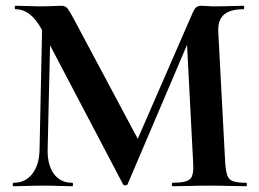

<svg xmlns="http://www.w3.org/2000/svg" viewBox="-20 -645 897 665"><path d="M117 -127 127 -602 156 -600 145 -127Q144 -74 166.5 -43Q189 -12 230 -12Q233 -12 233 -6Q233 0 230 0Q208 0 185 -1Q162 -2 133 -2Q101 -2 75 -1Q49 0 27 0Q24 0 24 -6Q24 -12 27 -12Q68 -12 92 -43Q116 -74 117 -127ZM833 -12Q835 -12 835 -6Q835 0 833 0Q807 0 774 -1Q741 -2 705 -2Q668 -2 636 -1Q604 0 578 0Q575 0 575 -6Q575 -12 578 -12Q625 -12 638.5 -25Q652 -38 649 -81L626 -525L677 -605L422 -7Q421 -3 414.5 -3Q408 -3 406 -7L125 -542Q87 -613 34 -613Q31 -613 31 -619Q31 -625 34 -625Q55 -625 78 -624Q101 -623 117 -623Q143 -623 162.5 -624Q182 -625 193 -625Q207 -625 214.5 -615Q222 -605 239 -573L463 -153L413 -63L647 -600Q653 -614 659.5 -619.5Q666 -625 677 -625Q687 -625 698 -624Q709 -623 724 -623Q756 -623 778.5 -624Q801 -625 823 -625Q826 -625 826 -619Q826 -613 823 -613Q777 -613 755.5 -594Q734 -575 736 -535L760 -81Q762 -52 767.5 -37Q773 -22 788 -17Q803 -12 833 -12Z"/></svg>

Font: Cormorant Light
Style: Regular
Weight: 300
Designer: Christian Thalmann (Catharsis Fonts)
Foundry: Catharsis Fonts
Version: Version 4.000